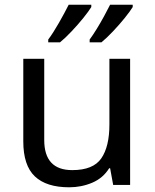

<svg xmlns="http://www.w3.org/2000/svg" viewBox="-20 -786 658 816"><path d="M533 -536V0H461L448 -71H444Q418 -29 372 -9.5Q326 10 274 10Q177 10 128 -36.5Q79 -83 79 -185V-536H168V-191Q168 -63 287 -63Q376 -63 410.5 -113Q445 -163 445 -257V-536ZM544 -766V-756Q533 -738 510 -709.5Q487 -681 460 -652.5Q433 -624 411 -606H361V-618Q375 -637 391 -663Q407 -689 422 -716.5Q437 -744 448 -766ZM368 -766V-756Q357 -738 334 -709.5Q311 -681 284 -652.5Q257 -624 235 -606H185V-618Q206 -646 230.5 -689Q255 -732 272 -766Z"/></svg>

Font: Noto Sans
Style: Regular
Weight: 400
Designer: Monotype Design Team
Foundry: Monotype Imaging Inc.
Version: Version 1.902